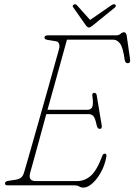

<svg xmlns="http://www.w3.org/2000/svg" viewBox="-20 -865 628 896"><path d="M329.5 0H14.5Q2.5 0 3.5 -10Q3.5 -18.5 18.5 -21L54 -26.5Q68.5 -29 77.8 -36Q87 -43 92 -59Q94.5 -67.5 104.2 -101Q114 -134.5 128 -184Q142 -233.5 158.5 -291.2Q175 -349 191.2 -406.5Q207.5 -464 221.2 -513.5Q235 -563 244.2 -595.8Q253.5 -628.5 255.5 -636Q259 -649.5 255.8 -660Q252.5 -670.5 241 -672.5L201 -679Q187.5 -681.5 187.5 -689.5Q187.5 -700 202.5 -700H523Q534 -700 542.5 -707.2Q551 -714.5 558.5 -714.5Q569 -714.5 571.5 -697L587 -588.5Q590 -570 576 -570Q564.5 -570 562 -585.5Q554 -643.5 540.2 -661.8Q526.5 -680 508 -680H292.5Q290.5 -672.5 282 -642Q273.5 -611.5 260.8 -565.5Q248 -519.5 232.8 -464.2Q217.5 -409 201.5 -352.5H387Q404.5 -352.5 410.5 -365.5Q416.5 -378.5 411 -418Q409 -431.5 419.5 -431.5Q425.5 -431.5 428 -428.5Q430.5 -425.5 431 -422L454.5 -281Q457.5 -263.5 445.5 -263.5Q434.5 -263.5 431 -281Q424 -314.5 415.5 -323.5Q407 -332.5 392.5 -332.5H196Q178 -266 161.5 -206.2Q145 -146.5 134 -106.2Q123 -66 120.5 -57.5Q110.5 -20 146.5 -20H340Q375 -20 403.2 -44.2Q431.5 -68.5 458 -139Q461.5 -148 469 -148Q478 -148 476.5 -134.5Q469.5 -94.5 451.2 -61.5Q433 -28.5 410.8 -9Q388.5 10.5 370 10.5Q358 10.5 349.5 5.2Q341 0 329.5 0ZM412 -745.5Q400.5 -736.5 395.5 -736.5Q388.5 -736.5 381.5 -745.5L321.5 -831Q316 -839 324.5 -843.5Q332.5 -848 339.5 -840L400.5 -772L499 -840Q511.5 -848.5 518 -843.5Q520.5 -841.5 520.2 -837.5Q520 -833.5 517.5 -831Z"/></svg>

Font: Fraunces144ptSuperSoftThinItalic
Style: Italic
Weight: 100
Italic angle: -16°
Version: Version 1.000;[0bf87f6ff]